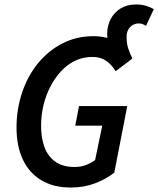

<svg xmlns="http://www.w3.org/2000/svg" viewBox="-20 -828 709 860"><path d="M573 -566 472 -586Q467 -611 463.5 -634Q460 -657 460 -676Q460 -712 475.5 -742Q491 -772 520 -790Q549 -808 589 -808Q614 -808 634 -802Q654 -796 669 -787L634 -712Q625 -718 618 -720.5Q611 -723 602 -723Q578 -723 562.5 -706.5Q547 -690 547 -663Q547 -634 554 -612Q561 -590 573 -566ZM297 12Q219 12 164.5 -21Q110 -54 82 -114Q54 -174 54 -257Q54 -338 78.5 -412Q103 -486 149 -543Q195 -600 258.5 -633Q322 -666 399 -666Q461 -666 504 -638.5Q547 -611 573 -566L498 -509Q480 -539 455 -556Q430 -573 394 -573Q352 -573 316.5 -556Q281 -539 253 -508.5Q225 -478 205 -439Q185 -400 174.5 -355.5Q164 -311 164 -265Q164 -211 179 -169.5Q194 -128 227.5 -104Q261 -80 314 -80Q342 -80 365.5 -89Q389 -98 406 -111L438 -265H317L334 -353H550L492 -55Q456 -26 406 -7Q356 12 297 12Z"/></svg>

Font: Source Code Pro SemiBold
Style: Italic
Weight: 600
Italic angle: -11°
Monospace: yes
Designer: Paul D. Hunt, Teo Tuominen
Foundry: Adobe Systems Incorporated
Version: Version 1.016;hotconv 1.0.116;makeotfexe 2.5.65601